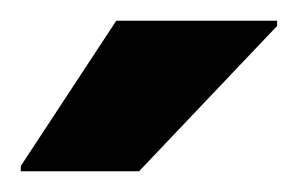

<svg xmlns="http://www.w3.org/2000/svg" viewBox="-20 -741 287 185"><path d="M0 -576V-581L92 -721H247V-716L114 -576Z"/></svg>

Font: Saira Thin
Style: Bold
Weight: 700
Version: Version 1.101